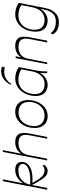

<svg xmlns="http://www.w3.org/2000/svg" viewBox="1128 -1969 1045 3341"><g transform="rotate(-90 1650.5 -298.5)"><path d="M112 -260 98 -297Q187 -290 256 -297Q325 -304 372.5 -322Q420 -340 444.5 -366.5Q469 -393 469 -425Q469 -456 441 -478.5Q413 -501 346 -501Q285 -501 235 -474.5Q185 -448 151.5 -400Q118 -352 105 -287L85 -292Q101 -373 141 -432Q181 -491 239 -523.5Q297 -556 366 -556Q437 -556 470.5 -524.5Q504 -493 504 -441Q504 -394 478.5 -356Q453 -318 403 -293Q353 -268 280 -259Q207 -250 112 -260ZM350 8Q323 8 298 -0.5Q273 -9 244.5 -38Q216 -67 179.5 -125Q143 -183 92 -282L123 -285Q162 -213 192 -166Q222 -119 248 -93Q274 -67 300.5 -56.5Q327 -46 360 -46Q380 -46 403 -55Q426 -64 443 -81L453 -52Q435 -25 407.5 -8.5Q380 8 350 8ZM19 0 169 -772H200L50 0Z M529 0 678 -772H708L633 -382L631 -419Q659 -485 714.5 -520.5Q770 -556 842 -556Q918 -556 957 -527Q996 -498 1004.5 -442.5Q1013 -387 997 -306L938 0H907L967 -307Q986 -402 955.5 -450.5Q925 -499 827 -499Q749 -499 695 -460Q641 -421 623 -328L559 0Z M1301 8Q1237 8 1190.5 -19Q1144 -46 1119 -97Q1094 -148 1094 -221Q1094 -280 1112 -339.5Q1130 -399 1166.5 -448Q1203 -497 1255.5 -526.5Q1308 -556 1377 -556Q1440 -556 1485.5 -529.5Q1531 -503 1555.5 -452Q1580 -401 1580 -328Q1580 -268 1561.5 -208.5Q1543 -149 1507.5 -100Q1472 -51 1420 -21.5Q1368 8 1301 8ZM1311 -46Q1386 -46 1439 -84.5Q1492 -123 1520 -185.5Q1548 -248 1548 -319Q1548 -401 1500.5 -449.5Q1453 -498 1364 -498Q1287 -498 1234 -459Q1181 -420 1154 -358Q1127 -296 1126 -226Q1126 -145 1174 -95.5Q1222 -46 1311 -46Z M2116 -445Q2089 -471 2038 -486Q1987 -501 1937 -501Q1873 -501 1825.5 -477.5Q1778 -454 1747 -413.5Q1716 -373 1700.5 -323Q1685 -273 1684 -220Q1683 -132 1729 -88.5Q1775 -45 1860 -45Q1946 -45 2002.5 -104Q2059 -163 2079 -261L2064 -146Q2040 -96 2005 -61.5Q1970 -27 1929 -9.5Q1888 8 1845 8Q1791 8 1747 -14Q1703 -36 1676.5 -82.5Q1650 -129 1650 -200Q1650 -266 1671 -329.5Q1692 -393 1731.5 -444Q1771 -495 1828.5 -525.5Q1886 -556 1959 -556Q2008 -556 2062 -539.5Q2116 -523 2154 -492ZM2048 0Q2047 -38 2049 -78Q2051 -118 2061 -173L2126 -504L2154 -492L2094 -188Q2085 -143 2081 -97Q2077 -51 2078 0ZM1859 -622 1847 -638Q1875 -692 1911.5 -728.5Q1948 -765 1991.5 -783Q2035 -801 2083 -801Q2112 -801 2132.5 -796Q2153 -791 2163 -783L2146 -735Q2135 -741 2114 -744.5Q2093 -748 2067 -748Q2005 -748 1950.5 -715Q1896 -682 1859 -622Z M2204 0 2310 -548H2341L2309 -382L2306 -419Q2334 -485 2389.5 -520.5Q2445 -556 2517 -556Q2593 -556 2632 -527Q2671 -498 2679.5 -442.5Q2688 -387 2672 -306L2613 0H2582L2642 -307Q2661 -402 2630.5 -450.5Q2600 -499 2502 -499Q2424 -499 2370 -460Q2316 -421 2298 -328L2234 0Z M2933 204Q2857 204 2800.5 175Q2744 146 2723 94L2747 60Q2767 98 2818.5 124.5Q2870 151 2944 151Q3001 151 3043 130Q3085 109 3114 59Q3143 9 3159 -76L3180 -182L3239 -485L3271 -492L3184 -46Q3160 78 3097 141Q3034 204 2933 204ZM2965 8Q2873 8 2821.5 -44.5Q2770 -97 2770 -200Q2770 -270 2791 -334Q2812 -398 2852 -448Q2892 -498 2949 -527Q3006 -556 3077 -556Q3137 -556 3189.5 -536Q3242 -516 3271 -492L3241 -437Q3230 -453 3202 -467.5Q3174 -482 3136 -491.5Q3098 -501 3056 -501Q2978 -501 2921 -463.5Q2864 -426 2833.5 -362Q2803 -298 2803 -218Q2803 -135 2848 -90Q2893 -45 2977 -45Q3019 -45 3062.5 -63.5Q3106 -82 3141.5 -129Q3177 -176 3195 -261L3180 -141Q3157 -95 3123 -61.5Q3089 -28 3049 -10Q3009 8 2965 8Z"/></g></svg>

Font: Savate ExtraLight
Style: Italic
Weight: 200
Italic angle: -11°
Designer: Max Esnée
Foundry: Plomb Type
Version: Version 2.000